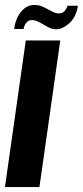

<svg xmlns="http://www.w3.org/2000/svg" viewBox="-22 -754 334 774"><path d="M-2 0 82 -591H221L137 0ZM205 -636Q189 -636 176 -642.5Q163 -649 150 -657Q140 -663 129 -668Q118 -673 106 -673Q93 -673 84.5 -663Q76 -653 73 -637H35Q41 -681 63.5 -707.5Q86 -734 116 -734Q133 -734 146.5 -728.5Q160 -723 172 -716Q183 -710 193.5 -705Q204 -700 215 -700Q230 -700 238 -709Q246 -718 250 -731H292Q285 -685 257.5 -660.5Q230 -636 205 -636Z"/></svg>

Font: Alumni Sans Thin ExtraBold
Style: Italic
Weight: 800
Italic angle: -8°
Version: Version 1.016